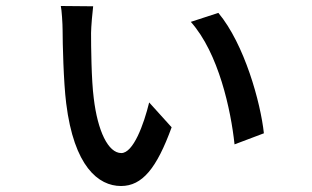

<svg xmlns="http://www.w3.org/2000/svg" viewBox="-20 -594 1040 641"><path d="M291 -573 183 -574C186 -562 189 -514 189 -494C189 -452 192 -320 201 -249C227 -39 308 27 384 27C455 27 503 -32 553 -169L478 -252C460 -178 425 -83 385 -83C341 -83 306 -157 293 -266C285 -327 284 -440 284 -484C284 -502 289 -559 291 -573ZM709 -551 617 -521C710 -417 751 -226 763 -112L861 -149C850 -252 796 -447 709 -551Z"/></svg>

Font: Noto Sans Japanese Medium
Style: Regular
Weight: 500
Designer: Ryoko NISHIZUKA (kana & ideographs); Paul D. Hunt (Latin, Greek & Cyrillic); Wenlong ZHANG (bopomofo); Sandoll Communica
Foundry: Adobe Systems Incorporated
Version: Version 1.000;PS 1;hotconv 1.0.78;makeotf.lib2.5.61930